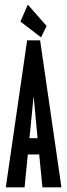

<svg xmlns="http://www.w3.org/2000/svg" viewBox="-20 -808 290 828"><path d="M163 0 149 -142H100L86 0H5L97 -634H153L245 0ZM125 -393 107 -212H142ZM157 -647 68 -715 100 -788 181 -696Z"/></svg>

Font: Inconsolata UltraCondensed ExtraBold
Style: Regular
Weight: 800
Width: 1
Monospace: yes
Designer: Raph Levien, Cyreal, Brenton Simpson
Foundry: Raph Levien, Cyreal, Google
Version: Version 3.001; ttfautohint (v1.8.2.53-6de2)